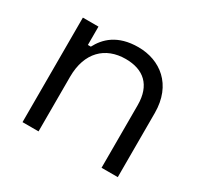

<svg xmlns="http://www.w3.org/2000/svg" viewBox="-114 -647 822 789"><g transform="rotate(30 297.5 -252.5)"><path d="M75 -496V0H151V-259C151 -375 217 -437 313 -437C398 -437 450 -392 450 -297V0H527V-304C527 -439 437 -505 334 -505C235 -505 188 -457 163 -409H149V-496Z"/></g></svg>

Font: Space Text
Style: Regular
Weight: 400
Designer: Florian Karsten (Space Text), Colophon Foundry (Space Mono)
Foundry: Florian Karsten
Version: Version 1.003;PS 001.003;hotconv 1.0.88;makeotf.lib2.5.64775